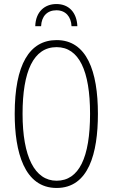

<svg xmlns="http://www.w3.org/2000/svg" viewBox="-20 -923 559 953"><path d="M260 -903C202 -903 157 -865 155 -793H184C186 -842 214 -872 260 -872C306 -872 333 -840 335 -793H364C361 -861 322 -903 260 -903ZM466 -358C466 -569 411 -724 261 -724C126 -724 53 -602 53 -358C53 -170 100 10 261 10C420 10 466 -162 466 -358ZM92 -358C92 -569 146 -689 261 -689C372 -689 427 -572 427 -358C427 -141 372 -26 261 -26C152 -26 92 -146 92 -358Z"/></svg>

Font: Noto Sans ExtraCondensed ExtraLight
Style: Regular
Weight: 200
Width: 2
Designer: Monotype Design Team
Foundry: Monotype Imaging Inc.
Version: Version 2.013